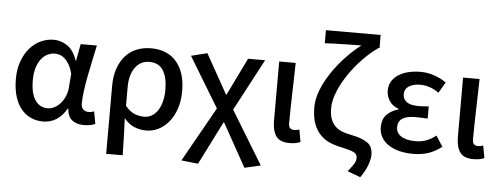

<svg xmlns="http://www.w3.org/2000/svg" viewBox="-59 -964 3507 1345"><g transform="rotate(5 1694.5 -292.0)"><path d="M263 13Q215 13 175.5 -5.5Q136 -24 107.5 -59.5Q79 -95 63.5 -147.5Q48 -200 48 -267Q48 -337 68 -392Q88 -447 121.5 -485.5Q155 -524 198.5 -544Q242 -564 290 -564Q341 -564 385.5 -533.5Q430 -503 454 -431H457L479 -550H593Q582 -498 569.5 -440Q557 -382 546.5 -326.5Q536 -271 529.5 -221.5Q523 -172 523 -136Q523 -108 538.5 -94.5Q554 -81 577 -81Q595 -81 614 -89L630 -2Q617 4 597.5 8.5Q578 13 551 13Q499 13 467.5 -11.5Q436 -36 432 -92H428Q368 13 263 13ZM288 -82Q312 -82 335.5 -94.5Q359 -107 377.5 -128Q396 -149 408 -177Q420 -205 423 -236L431 -337Q421 -376 406.5 -401Q392 -426 375.5 -441Q359 -456 341 -462Q323 -468 305 -468Q279 -468 254 -456Q229 -444 209.5 -419Q190 -394 178.5 -356.5Q167 -319 167 -269Q167 -177 199 -129.5Q231 -82 288 -82Z M724 -276Q724 -349 743.5 -403Q763 -457 796.5 -493Q830 -529 875.5 -546.5Q921 -564 973 -564Q1089 -564 1152.5 -489.5Q1216 -415 1216 -285Q1216 -214 1197 -158.5Q1178 -103 1146 -65Q1114 -27 1073.5 -7Q1033 13 989 13Q947 13 907 -2.5Q867 -18 832 -60Q835 11 837 71Q839 131 840 200H724ZM966 -82Q993 -82 1017 -95Q1041 -108 1059 -133.5Q1077 -159 1087.5 -196.5Q1098 -234 1098 -282Q1098 -369 1067.5 -418.5Q1037 -468 968 -468Q940 -468 915.5 -456Q891 -444 872.5 -420Q854 -396 843.5 -361Q833 -326 833 -279V-147Q868 -106 901 -94Q934 -82 966 -82Z M1253 200 1469 -184 1256 -536 1369 -564 1524 -287H1528L1656 -550H1776L1583 -186L1810 187L1697 213L1528 -91H1524L1371 213Z M1996 13Q1928 13 1901.5 -25.5Q1875 -64 1875 -133V-550H1991Q1990 -496 1988.5 -440Q1987 -384 1985.5 -329.5Q1984 -275 1983 -223Q1982 -171 1982 -126Q1982 -101 1992.5 -91Q2003 -81 2023 -81Q2040 -81 2057 -88L2073 -1Q2058 5 2040.5 9Q2023 13 1996 13Z M2420 174Q2448 139 2461 118.5Q2474 98 2474 75Q2474 63 2469 54Q2464 45 2450.5 37.5Q2437 30 2413.5 23.5Q2390 17 2354 9Q2313 1 2276 -15.5Q2239 -32 2210.5 -62Q2182 -92 2165 -138Q2148 -184 2148 -252Q2148 -311 2173 -374.5Q2198 -438 2239.5 -499.5Q2281 -561 2333 -616Q2385 -671 2439 -712Q2417 -712 2384 -711.5Q2351 -711 2315 -710Q2279 -709 2244 -708Q2209 -707 2182 -705V-797H2567V-705H2561Q2508 -669 2455 -614.5Q2402 -560 2360 -498.5Q2318 -437 2292 -374Q2266 -311 2266 -258Q2266 -214 2276 -184Q2286 -154 2305.5 -133.5Q2325 -113 2353.5 -101Q2382 -89 2420 -82Q2501 -66 2538.5 -39Q2576 -12 2576 47Q2576 73 2561 116Q2546 159 2511 208Z M2864 13Q2813 13 2769 2Q2725 -9 2692.5 -30.5Q2660 -52 2642 -83Q2624 -114 2624 -153Q2624 -211 2656 -243Q2688 -275 2736 -288V-293Q2693 -308 2671.5 -341.5Q2650 -375 2650 -413Q2650 -452 2668 -480Q2686 -508 2716 -527Q2746 -546 2785.5 -555Q2825 -564 2868 -564Q2918 -564 2964.5 -548Q3011 -532 3050 -505L3005 -429Q2943 -474 2873 -474Q2826 -474 2795 -454.5Q2764 -435 2764 -397Q2764 -364 2790.5 -344Q2817 -324 2874 -324Q2891 -324 2908.5 -325Q2926 -326 2946 -328V-242Q2898 -245 2857 -245Q2738 -245 2738 -164Q2738 -123 2774 -100Q2810 -77 2876 -77Q2911 -77 2946 -88.5Q2981 -100 3018 -129L3066 -54Q3015 -16 2968 -1.5Q2921 13 2864 13Z M3289 13Q3221 13 3194.5 -25.5Q3168 -64 3168 -133V-550H3284Q3283 -496 3281.5 -440Q3280 -384 3278.5 -329.5Q3277 -275 3276 -223Q3275 -171 3275 -126Q3275 -101 3285.5 -91Q3296 -81 3316 -81Q3333 -81 3350 -88L3366 -1Q3351 5 3333.5 9Q3316 13 3289 13Z"/></g></svg>

Font: Kinto Sans Med
Style: Regular
Weight: 500
Designer: Authors: Ryoko NISHIZUKA  (kana & ideographs); Paul D. Hunt (Latin, Greek & Cyrillic); Wenlong ZHANG  (bopomofo); Sandol
Foundry: Adobe Systems Incorporated, ookami Inc.
Version: Version 0.001